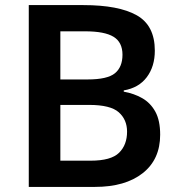

<svg xmlns="http://www.w3.org/2000/svg" viewBox="-20 -734 702 754"><path d="M307 -714Q446 -714 517 -674Q588 -634 588 -535Q588 -473 556.5 -431Q525 -389 466 -379V-374Q506 -367 538.5 -348.5Q571 -330 590 -295.5Q609 -261 609 -205Q609 -108 540.5 -54Q472 0 353 0H93V-714ZM324 -422Q402 -422 431.5 -446.5Q461 -471 461 -519Q461 -568 426 -589.5Q391 -611 314 -611H217V-422ZM217 -322V-103H336Q416 -103 447.5 -134Q479 -165 479 -217Q479 -264 446.5 -293Q414 -322 330 -322Z"/></svg>

Font: Noto Sans Sundanese SemiBold
Style: Regular
Weight: 600
Version: Version 2.003